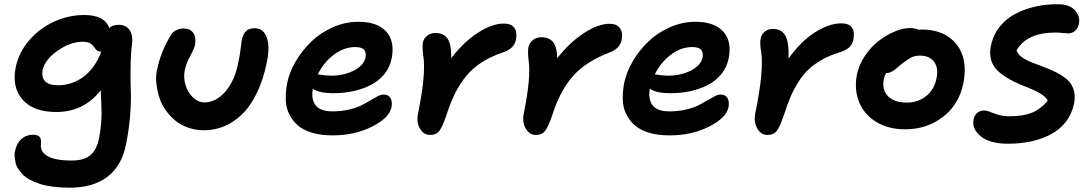

<svg xmlns="http://www.w3.org/2000/svg" viewBox="-20 -619 5105 898"><path d="M306.2 258.8Q263.7 258.8 228 254.2Q192.4 249.5 166.7 241.2Q141.1 232.9 120.1 221.7Q99.1 210.4 86.7 197.5Q74.2 184.6 64.7 170.2Q55.2 155.8 52.5 141.1Q49.8 126.5 48.3 112.5Q46.9 98.6 50.8 85.9Q57.6 51.3 80.1 31.2Q102.5 11.2 134.8 11.2Q157.2 11.2 165.3 21.5Q173.3 31.7 171.9 50.8Q165.5 88.4 200.7 110.1Q235.8 131.8 315.9 131.8Q373.5 131.8 403.1 106.4Q432.6 81.1 442.9 28.8Q449.7 -3.4 452.4 -37.1Q455.1 -70.8 455.1 -89.4Q455.1 -107.9 453.4 -146.5Q451.7 -185.1 451.2 -196.8Q372.1 -95.2 243.2 -95.2Q136.2 -95.2 85.7 -152.8Q35.2 -210.4 53.2 -303.2Q67.9 -374 116.9 -430.9Q166 -487.8 233.9 -518.3Q301.8 -548.8 374 -548.8Q469.2 -548.8 491.2 -487.8Q506.3 -502.9 534.2 -502.9Q570.3 -502.9 586.2 -478.5Q602.1 -454.1 598.1 -419.9Q591.3 -363.8 590.6 -301.8Q589.8 -239.7 591.8 -194.8Q593.8 -149.9 588.9 -83Q584 -16.1 569.8 54.2Q549.8 156.7 482.7 207.8Q415.5 258.8 306.2 258.8ZM179.2 -291Q173.3 -257.8 190.9 -239Q208.5 -220.2 251 -220.2Q316.9 -220.2 370.6 -260Q424.3 -299.8 454.1 -377.9L452.1 -377Q442.4 -377 435.5 -381.8Q428.7 -386.7 424.1 -393.6Q419.4 -400.4 413.6 -407.2Q407.7 -414.1 396.2 -418.9Q384.8 -423.8 368.2 -423.8Q308.6 -423.8 249.3 -381.8Q189.9 -339.8 179.2 -291Z M934.6 -9.8Q894 -9.8 858.6 -22.5Q823.2 -35.2 798.1 -56.6Q772.9 -78.1 753.2 -106.4Q733.4 -134.8 724.1 -166.3Q714.8 -197.8 711.2 -230.2Q707.5 -262.7 714.4 -292Q731.9 -377.9 779.3 -455.1Q786.6 -468.8 803.2 -477.3Q819.8 -485.8 839.4 -485.8Q869.6 -485.8 884.3 -464.4Q898.9 -442.9 891.6 -407.2Q889.2 -394.5 879.9 -377.4Q870.6 -360.4 859.9 -337.6Q849.1 -314.9 843.8 -288.1Q837.4 -254.9 848.1 -220.2Q858.9 -185.5 882.8 -162.8Q906.7 -140.1 935.5 -140.1Q991.2 -140.1 1035.2 -191.9Q1079.1 -243.7 1094.7 -328.1Q1101.1 -355 1105 -387.7Q1108.9 -420.4 1110.4 -429.2Q1115.7 -458 1129.6 -472.4Q1143.6 -486.8 1172.4 -486.8Q1211.4 -486.8 1227.3 -444.8Q1243.2 -402.8 1228.5 -330.1Q1211.9 -247.1 1181.4 -184.3Q1150.9 -121.6 1111.6 -84Q1072.3 -46.4 1027.8 -28.1Q983.4 -9.8 934.6 -9.8Z M1535.2 14.2Q1481.4 14.2 1440.2 2Q1398.9 -10.3 1373.5 -32.2Q1348.1 -54.2 1333 -84.5Q1317.9 -114.7 1316.7 -150.4Q1315.4 -186 1322.3 -226.1Q1332.5 -279.8 1362.8 -331.5Q1393.1 -383.3 1436.3 -424.8Q1479.5 -466.3 1537.4 -491.7Q1595.2 -517.1 1656.2 -517.1Q1743.7 -517.1 1785.6 -472.2Q1827.6 -427.2 1812 -346.2Q1803.7 -304.7 1778.1 -272.9Q1752.4 -241.2 1715.1 -221.9Q1677.7 -202.6 1633.5 -192.9Q1589.4 -183.1 1541 -183.1Q1472.2 -183.1 1443.4 -204.1Q1434.1 -156.7 1455.6 -127.4Q1477.1 -98.1 1534.2 -98.1Q1575.2 -98.1 1610.6 -106.2Q1646 -114.3 1669.4 -126Q1692.9 -137.7 1711.7 -149.2Q1730.5 -160.6 1746.1 -168.7Q1761.7 -176.8 1773.4 -176.8Q1797.4 -176.8 1806.6 -159.9Q1815.9 -143.1 1811 -117.2Q1800.8 -67.4 1719.7 -26.6Q1638.7 14.2 1535.2 14.2ZM1641.1 -398.9Q1589.4 -398.9 1542 -363.5Q1494.6 -328.1 1466.3 -271Q1508.8 -265.1 1528.3 -265.1Q1587.9 -265.1 1634.5 -288.8Q1681.2 -312.5 1689.5 -349.1Q1693.8 -374.5 1682.6 -386.7Q1671.4 -398.9 1641.1 -398.9Z M1992.2 12.2Q1961.9 12.2 1944.3 -17.3Q1926.8 -46.9 1935.1 -87.9Q1973.1 -274.4 1960 -356Q1954.1 -396 1958 -420.9Q1962.4 -440.4 1978.8 -452.6Q1995.1 -464.8 2016.1 -464.8Q2055.2 -464.8 2073.2 -438.5Q2091.3 -412.1 2090.8 -347.2Q2149.4 -423.8 2215.8 -466.3Q2282.2 -508.8 2336.9 -508.8Q2371.6 -508.8 2385.7 -488.5Q2399.9 -468.3 2393.1 -433.1Q2384.8 -391.6 2335 -375Q2276.9 -355.5 2233.4 -327.6Q2189.9 -299.8 2159.4 -262Q2128.9 -224.1 2108.2 -182.1Q2087.4 -140.1 2068.8 -83Q2049.8 -25.9 2034.9 -6.8Q2020 12.2 1992.2 12.2Z M2486.3 12.2Q2456.5 12.2 2439 -17.6Q2421.4 -47.4 2429.7 -87.9Q2463.9 -254.9 2452.6 -334Q2447.3 -379.4 2451.7 -398.9Q2456.1 -419.4 2472.7 -432.1Q2489.3 -444.8 2511.7 -444.8Q2547.9 -444.8 2566.2 -423.1Q2584.5 -401.4 2586.4 -347.2Q2646 -422.4 2712.4 -465.1Q2778.8 -507.8 2831.5 -507.8Q2863.8 -507.8 2878.9 -488Q2894 -468.3 2887.7 -434.1Q2880.9 -393.1 2832.5 -374Q2720.2 -331.5 2659.9 -263.2Q2599.6 -194.8 2563.5 -82Q2543.9 -25.4 2529.3 -6.6Q2514.6 12.2 2486.3 12.2Z M3111.3 14.2Q3057.6 14.2 3016.4 2Q2975.1 -10.3 2949.7 -32.2Q2924.3 -54.2 2909.2 -84.5Q2894 -114.7 2892.8 -150.4Q2891.6 -186 2898.4 -226.1Q2908.7 -279.8 2939 -331.5Q2969.2 -383.3 3012.5 -424.8Q3055.7 -466.3 3113.5 -491.7Q3171.4 -517.1 3232.4 -517.1Q3319.8 -517.1 3361.8 -472.2Q3403.8 -427.2 3388.2 -346.2Q3379.9 -304.7 3354.2 -272.9Q3328.6 -241.2 3291.3 -221.9Q3253.9 -202.6 3209.7 -192.9Q3165.5 -183.1 3117.2 -183.1Q3048.3 -183.1 3019.5 -204.1Q3010.3 -156.7 3031.7 -127.4Q3053.2 -98.1 3110.4 -98.1Q3151.4 -98.1 3186.8 -106.2Q3222.2 -114.3 3245.6 -126Q3269 -137.7 3287.8 -149.2Q3306.6 -160.6 3322.3 -168.7Q3337.9 -176.8 3349.6 -176.8Q3373.5 -176.8 3382.8 -159.9Q3392.1 -143.1 3387.2 -117.2Q3377 -67.4 3295.9 -26.6Q3214.8 14.2 3111.3 14.2ZM3217.3 -398.9Q3165.5 -398.9 3118.2 -363.5Q3070.8 -328.1 3042.5 -271Q3085 -265.1 3104.5 -265.1Q3164.1 -265.1 3210.7 -288.8Q3257.3 -312.5 3265.6 -349.1Q3270 -374.5 3258.8 -386.7Q3247.6 -398.9 3217.3 -398.9Z M3569.3 12.2Q3539.6 12.2 3522.2 -17.3Q3504.9 -46.9 3512.2 -87.9Q3553.7 -288.1 3540 -377Q3532.7 -417 3538.1 -440.9Q3542 -459.5 3557.6 -471.7Q3573.2 -483.9 3594.2 -483.9Q3634.8 -483.9 3652.8 -452.9Q3670.9 -421.9 3668 -345.2Q3724.6 -424.8 3791 -467.3Q3857.4 -509.8 3915 -509.8Q3985.8 -509.8 3971.2 -432.1Q3962.9 -391.6 3910.2 -375Q3862.8 -361.3 3825.2 -340.1Q3787.6 -318.8 3761.2 -293.9Q3734.9 -269 3713.1 -234.1Q3691.4 -199.2 3676.8 -164.6Q3662.1 -129.9 3647 -83Q3627.9 -25.9 3613 -6.8Q3598.1 12.2 3569.3 12.2Z M4213.9 -14.2Q4134.3 -14.2 4077.4 -49.3Q4020.5 -84.5 3997.6 -142.8Q3974.6 -201.2 3987.8 -270Q3997.1 -315.4 4024.9 -357.2Q4052.7 -398.9 4088.6 -426.8Q4124.5 -454.6 4163.6 -471.2Q4202.6 -487.8 4235.8 -487.8Q4259.8 -487.8 4274.9 -480Q4279.8 -481 4290 -481Q4365.2 -481 4415 -447.3Q4464.8 -413.6 4482.4 -357.4Q4500 -301.3 4485.8 -231Q4466.3 -130.9 4390.6 -72.5Q4314.9 -14.2 4213.9 -14.2ZM4113.8 -250Q4104 -199.7 4133.1 -169.4Q4162.1 -139.2 4221.2 -139.2Q4273.9 -139.2 4312 -169.9Q4350.1 -200.7 4359.9 -252Q4370.6 -300.3 4349.1 -329.6Q4327.6 -358.9 4282.2 -358.9Q4258.3 -358.9 4240.2 -349.4Q4222.2 -339.8 4194.8 -317.9Q4174.3 -300.3 4166 -293.7Q4157.7 -287.1 4146.7 -282Q4135.7 -276.9 4124 -276.9Q4116.7 -264.2 4113.8 -250Z M4693.4 53.2Q4609.4 53.2 4566.9 18.3Q4524.4 -16.6 4533.7 -61Q4536.6 -78.1 4549.8 -90.1Q4563 -102.1 4581.5 -102.1Q4595.2 -102.1 4611.1 -95.5Q4627 -88.9 4649.7 -82Q4672.4 -75.2 4702.6 -75.2Q4765.6 -75.2 4806.2 -91.8Q4846.7 -108.4 4880.4 -147.9Q4873.5 -163.1 4853 -176.8Q4832.5 -190.4 4806.4 -201.4Q4780.3 -212.4 4750.2 -224.6Q4720.2 -236.8 4693.4 -252.9Q4666.5 -269 4645.8 -288.6Q4625 -308.1 4616 -337.4Q4606.9 -366.7 4614.3 -402.8Q4624.5 -455.1 4656.2 -494.6Q4688 -534.2 4733.2 -556.6Q4778.3 -579.1 4828.6 -589.6Q4878.9 -600.1 4932.6 -599.1Q4982.4 -598.6 5007.6 -570.8Q5032.7 -543 5026.4 -508.8Q5022 -486.8 5008.5 -474.9Q4995.1 -462.9 4974.6 -462.9Q4967.8 -462.9 4949.2 -464.8Q4930.7 -466.8 4916.5 -466.8Q4783.2 -466.8 4734.4 -383.8Q4739.3 -366.2 4758.8 -352.1Q4778.3 -337.9 4804.7 -327.4Q4831.1 -316.9 4861.6 -305.9Q4892.1 -294.9 4920.2 -280.5Q4948.2 -266.1 4970 -247.8Q4991.7 -229.5 5001.2 -200.4Q5010.7 -171.4 5003.4 -134.8Q4993.2 -85 4963.9 -47.9Q4934.6 -10.7 4891.8 11Q4849.1 32.7 4799.6 43Q4750 53.2 4693.4 53.2Z"/></svg>

Font: Shantell Sans Irregular
Style: Italic
Weight: 600
Italic angle: -11.31°
Designer: Stephen Nixon, Anya Danilova, Shantell Martin
Foundry: Arrow Type
Version: Version 1.006;[9816181b4]